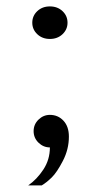

<svg xmlns="http://www.w3.org/2000/svg" viewBox="-20 -453 307 590"><path d="M172.1 -418.8Q187.5 -404.2 187.5 -383.3Q187.5 -362.5 172.1 -347.9Q156.7 -333.3 133.3 -333.3Q110 -333.3 94.6 -347.9Q79.2 -362.5 79.2 -383.3Q79.2 -404.2 94.6 -418.8Q110 -433.3 133.3 -433.3Q156.7 -433.3 172.1 -418.8ZM133.3 -100Q158.3 -100 175 -82.1Q191.7 -64.2 191.7 -33.3Q191.7 5.8 173.3 41.2Q155 76.7 138.8 92.5Q122.5 108.3 108.3 116.7H66.7Q93.3 98.3 113.3 67.9Q133.3 37.5 133.3 0Q113.3 0 98.3 -14.6Q83.3 -29.2 83.3 -50Q83.3 -70.8 98.3 -85.4Q113.3 -100 133.3 -100Z"/></svg>

Font: BoonBaan
Style: Regular
Weight: 400
Designer: Sungsit Sawaiwan
Foundry: FontUni
Version: Version 2.0